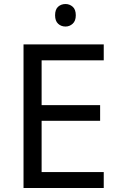

<svg xmlns="http://www.w3.org/2000/svg" viewBox="-20 -935 596 955"><path d="M496 0H97V-714H496V-635H187V-412H478V-334H187V-79H496ZM306 -915Q326 -915 341.5 -901.5Q357 -888 357 -859Q357 -831 341.5 -817Q326 -803 306 -803Q284 -803 269 -817Q254 -831 254 -859Q254 -888 269 -901.5Q284 -915 306 -915Z"/></svg>

Font: Noto Sans Old Sogdian
Style: Regular
Weight: 400
Designer: Monotype Design Team
Foundry: Monotype Imaging Inc.
Version: Version 2.002; ttfautohint (v1.8.4.7-5d5b)